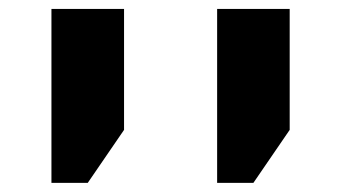

<svg xmlns="http://www.w3.org/2000/svg" viewBox="-20 -609 742 421"><path d="M535.6 -208H456.1V-589.4H615.2V-324.2ZM172.4 -208H92.8V-589.4H252V-324.2Z"/></svg>

Font: Lunasima
Style: Bold
Weight: 700
Designer: The DocRepair Project, Monotype Design Team
Foundry: Google
Version: Version 2.009